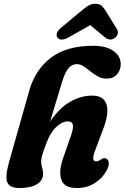

<svg xmlns="http://www.w3.org/2000/svg" viewBox="-20 -962 645 994"><path d="M219 -217.5Q205 -180.5 199 -161Q193 -141.5 193 -126.5Q193 -109.5 198 -94.8Q203 -80 203 -61Q203 -27.5 170.8 -8Q138.5 11.5 82 11.5Q28 11.5 17.2 -19.8Q6.5 -51 27 -123.5L132 -494.5Q163.5 -603.5 244.8 -664.2Q326 -725 462.5 -725Q529 -725 567 -698.5Q605 -672 605 -629.5Q605 -598.5 585.5 -576.8Q566 -555 532 -555Q507.5 -555 487 -566.2Q466.5 -577.5 448.2 -592.5Q430 -607.5 412.8 -618.8Q395.5 -630 378 -630Q352.5 -630 334.5 -609Q316.5 -588 300.5 -535L239.5 -333Q288.5 -404.5 344.2 -435.8Q400 -467 456 -467Q500 -467 518.8 -444.5Q537.5 -422 535.8 -383.8Q534 -345.5 515.5 -297.5L472 -182Q451 -126.5 477.5 -126.5Q489.5 -126.5 505 -138Q519.5 -147 529.5 -141Q540.5 -136.5 543 -120.8Q545.5 -105 532.5 -80Q510.5 -39 470 -13.8Q429.5 11.5 378.5 11.5Q312.5 11.5 297.8 -31.2Q283 -74 305 -138L349.5 -266Q360.5 -298.5 357.2 -316Q354 -333.5 331 -333.5Q301 -333.5 269.8 -303.2Q238.5 -273 219 -217.5ZM336 -769Q295 -746.5 278.5 -766Q271 -774.5 274 -788.2Q277 -802 294.5 -817L394 -900Q416.5 -919 434 -930.8Q451.5 -942.5 473.5 -942.5Q496 -942.5 507.5 -931Q519 -919.5 530.5 -900L584.5 -813Q593.5 -798.5 589 -785.5Q584.5 -772.5 574.5 -765.5Q550 -747.5 523 -769L447 -832Z"/></svg>

Font: Fraunces 72pt SuperSoft
Style: Bold Italic
Weight: 700
Italic angle: -16°
Version: Version 1.000;[0bf87f6ff]